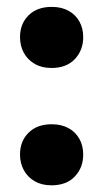

<svg xmlns="http://www.w3.org/2000/svg" viewBox="-20 -533 304 566"><path d="M131.8 -332.6Q103.1 -332.6 82.3 -344.7Q61.5 -356.7 50.3 -377.2Q39 -397.8 39 -423.6Q39 -462.7 64.1 -487.7Q89.2 -512.7 132.5 -512.7Q161.4 -512.7 182.1 -501.2Q202.8 -489.8 214 -469.7Q225.3 -449.6 225.3 -423.6Q225.3 -384.9 200.6 -358.8Q175.8 -332.6 131.8 -332.6ZM131.8 13.3Q103.1 13.3 82.3 1.3Q61.5 -10.7 50.3 -31.3Q39 -51.8 39 -77.6Q39 -116.7 64.1 -141.7Q89.2 -166.7 132.5 -166.7Q161.4 -166.7 182.1 -155.2Q202.8 -143.8 214 -123.7Q225.3 -103.6 225.3 -77.6Q225.3 -38.9 200.6 -12.8Q175.8 13.3 131.8 13.3Z"/></svg>

Font: Commissioner Thin
Style: Regular
Weight: 100
Designer: Kostas Bartsokas
Foundry: Kostas Bartsokas
Version: Version 1.001;gftools[0.9.23]